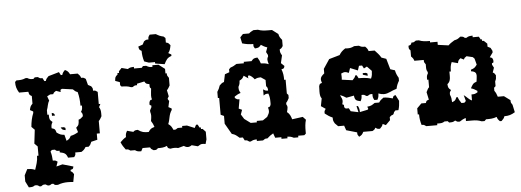

<svg xmlns="http://www.w3.org/2000/svg" viewBox="-54 -869 3207 1181"><g transform="rotate(-5 1550.0 -278.5)"><path d="M260 -335 270 -325ZM260 -287V-269H279C274 -284 275 -282 260 -287ZM307 -193C316 -177 317 -178 336 -174C336 -192 338 -187 326 -193ZM326 -410C326 -428 324 -423 336 -429L402 -420C413 -409 417 -405 430 -401C438 -372 440 -346 440 -316H449C449 -297 449 -291 440 -278C449 -264 449 -267 449 -250C438 -239 434 -235 421 -231C420 -206 420 -198 402 -183L411 -155C394 -145 383 -140 364 -136C355 -119 353 -117 336 -108L326 -146C303 -148 298 -151 279 -164C272 -186 273 -186 251 -193C251 -211 251 -215 260 -231C241 -246 241 -253 241 -278H232V-306C240 -325 240 -348 251 -363L241 -391L260 -401H279C285 -412 283 -410 298 -420ZM364 -543C353 -532 349 -527 345 -514H336L326 -533L260 -514C249 -503 245 -499 241 -486H232L222 -505C205 -505 208 -505 194 -514H175L166 -505C147 -505 144 -505 128 -514H118C98 -505 83 -505 61 -505L52 -496C52 -468 57 -452 71 -429H128C132 -410 131 -410 147 -401V-354C134 -341 132 -335 128 -316L147 -306V-297C136 -271 130 -240 128 -212L147 -193L137 -108L156 -89V-32H147C147 1 137 25 128 53C109 45 99 45 80 44L61 81V119L80 157C99 157 105 157 118 148C135 148 133 148 147 157H156C170 148 167 148 184 148C192 154 197 156 203 156C209 156 214 154 222 148H232C240 157 243 157 254 157H260C280 149 301 146 322 146C333 146 344 147 355 148L364 100C354 85 356 87 345 81V72C361 68 360 69 364 53L298 34L260 44L270 15C256 6 258 6 241 6C240 -15 238 -31 232 -51L241 -60H260C268 -51 271 -51 282 -51H288V-41C316 -35 327 -31 336 -4H374C383 -18 383 -15 383 -32H421C435 -41 440 -45 449 -60H468L478 -70L487 -89L525 -98V-136H544V-212C553 -221 556 -228 563 -240V-258C563 -273 561 -285 553 -297L563 -316H553V-391C539 -400 542 -401 525 -401C525 -418 525 -415 516 -429L497 -439L487 -477C473 -486 476 -486 459 -486C455 -499 451 -503 440 -514H393C384 -531 381 -534 364 -543Z M902 -714C893 -700 892 -702 892 -685C875 -685 878 -685 864 -676L854 -657L826 -647C830 -628 828 -628 844 -619C844 -595 847 -576 854 -553L882 -543H920V-534L978 -525C991 -550 997 -563 1024 -572V-581L1006 -591C1018 -605 1020 -618 1024 -638C1012 -652 1014 -653 997 -657V-685L986 -695C966 -699 957 -704 940 -714ZM712 -525 694 -506V-496H684V-487C668 -474 668 -471 666 -449L694 -439V-420L702 -411C724 -411 740 -410 760 -402H770C784 -411 781 -411 798 -411V-420L844 -430C853 -414 855 -415 874 -411V-404C874 -393 873 -391 882 -383C881 -367 878 -354 878 -341C878 -333 878 -325 882 -316C867 -311 869 -312 864 -297C864 -278 862 -285 874 -279V-269L864 -250V-241C867 -231 868 -223 868 -216C868 -206 866 -197 864 -184C873 -170 877 -162 882 -146C860 -139 857 -137 844 -118C815 -118 802 -120 778 -137C762 -136 759 -136 750 -127L712 -137C703 -121 702 -117 702 -99C686 -90 680 -83 666 -70C674 -51 681 -40 694 -23C711 -23 708 -23 722 -14H750C763 -5 769 -4 788 -4L798 -23H844C850 -12 849 -13 864 -4H870C881 -4 883 -5 892 -14C914 -14 928 -14 948 -23C953 -8 953 -9 968 -4C978 -6 986 -7 994 -7C1001 -7 1007 -6 1016 -4L1052 -14C1060 -8 1068 -5 1076 -5C1084 -5 1092 -8 1100 -14L1138 -4C1152 -13 1157 -16 1166 -16C1171 -16 1177 -16 1186 -14L1194 -42V-89L1176 -108H1166V-118H1158L1148 -137H1138L1128 -118L1082 -137H1052V-127H1024C1010 -118 1014 -118 997 -118C988 -137 985 -144 968 -156C981 -186 977 -213 997 -241V-250L978 -260L986 -297C980 -306 978 -309 978 -311C978 -313 980 -317 986 -326L978 -364C987 -373 990 -380 997 -392V-439C988 -453 986 -451 986 -468H978V-496L940 -525H902V-515C883 -515 880 -516 864 -525H844L836 -515H788V-525C769 -524 763 -524 750 -515Z M1512 -157 1522 -147ZM1456 -412 1484 -393C1483 -396 1482 -399 1482 -401C1482 -408 1484 -411 1488 -411C1497 -411 1515 -395 1522 -384C1538 -392 1541 -392 1560 -393L1588 -374V-336C1597 -326 1597 -324 1598 -308C1581 -308 1582 -309 1568 -318C1567 -311 1568 -305 1568 -299C1568 -293 1567 -287 1568 -280C1582 -289 1581 -289 1598 -289C1605 -270 1606 -255 1606 -236V-223C1601 -208 1603 -209 1588 -204C1591 -195 1592 -188 1592 -182C1592 -171 1587 -162 1578 -147L1550 -128H1512V-119H1474L1436 -147L1418 -176L1428 -204L1408 -213L1418 -270C1401 -270 1404 -271 1390 -280V-289C1404 -298 1412 -303 1428 -308C1419 -324 1418 -327 1418 -346C1426 -362 1427 -365 1428 -384C1445 -393 1447 -395 1456 -412ZM1540 -686C1528 -679 1521 -677 1512 -668H1474L1456 -649L1464 -611C1487 -604 1508 -601 1532 -601C1532 -584 1531 -587 1540 -573C1562 -575 1565 -576 1578 -592C1592 -583 1600 -578 1616 -573L1606 -545L1616 -526V-516C1611 -509 1610 -503 1610 -497C1610 -489 1613 -481 1616 -469C1597 -477 1587 -477 1568 -478C1563 -494 1559 -502 1550 -516C1528 -514 1525 -513 1512 -497H1464V-488H1418C1404 -479 1396 -474 1380 -469L1370 -459V-441L1342 -431L1332 -384C1319 -380 1315 -376 1304 -365C1299 -349 1295 -341 1286 -327V-289H1294V-185L1314 -176V-128L1352 -62C1374 -56 1379 -50 1398 -34H1418L1428 -15C1445 -15 1442 -14 1456 -5H1464C1480 -13 1483 -14 1502 -15V-5H1540C1554 -14 1551 -15 1568 -15C1582 -28 1590 -34 1606 -43L1616 -15H1654V-5H1691V-15C1709 -14 1714 -13 1730 -5H1758V-15H1796L1806 -24V-40C1806 -64 1807 -85 1814 -109L1796 -128L1730 -119C1723 -141 1719 -152 1702 -166C1705 -178 1708 -187 1708 -195C1708 -201 1707 -206 1702 -213V-223C1711 -232 1713 -239 1720 -251V-270L1711 -280V-365H1702C1702 -390 1700 -408 1691 -431C1707 -435 1707 -434 1711 -450L1691 -469L1702 -516C1693 -532 1691 -535 1691 -554C1702 -560 1701 -558 1711 -573V-611C1699 -626 1695 -630 1691 -649L1654 -677H1630C1609 -677 1588 -678 1568 -686Z M2187 -364V-354L2216 -345C2216 -363 2218 -358 2206 -364ZM2168 -411H2187L2197 -392L2216 -402L2244 -373C2243 -353 2243 -344 2235 -326C2209 -334 2186 -335 2159 -335L2149 -354H2140C2136 -341 2132 -337 2121 -326L2055 -335C2056 -342 2056 -347 2056 -353C2056 -359 2056 -365 2055 -373C2067 -378 2072 -380 2078 -380C2084 -380 2090 -378 2102 -373L2112 -402L2159 -383ZM2149 -534C2133 -526 2123 -524 2109 -524C2104 -524 2099 -524 2093 -525C2074 -512 2066 -505 2055 -487L1989 -468L1951 -411V-383C1935 -370 1927 -361 1927 -348C1927 -342 1929 -335 1932 -326C1917 -321 1918 -322 1913 -307C1913 -296 1912 -285 1912 -274C1912 -258 1913 -242 1922 -231L1913 -184L1941 -165C1932 -151 1932 -154 1932 -137C1949 -124 1960 -116 1979 -108C1979 -89 1980 -87 1989 -71L2008 -52H2045L2055 -23L2121 -4C2121 13 2122 10 2131 24C2148 15 2150 13 2159 -4H2216C2231 -13 2229 -12 2235 -23C2249 -14 2246 -14 2263 -14C2274 -25 2278 -29 2282 -42L2301 -33L2329 -61V-80L2339 -89C2354 -94 2353 -93 2358 -108L2367 -118H2386C2392 -137 2394 -154 2395 -175L2376 -212C2361 -207 2363 -208 2358 -193C2338 -199 2322 -202 2301 -203C2287 -192 2281 -190 2272 -175H2244C2225 -162 2220 -158 2197 -156C2203 -137 2204 -144 2197 -137L2149 -127C2148 -145 2148 -149 2140 -165H2131L2140 -127L2093 -137L2083 -156H2064L2055 -165C2055 -183 2057 -178 2045 -184C2047 -192 2049 -199 2049 -204C2049 -216 2044 -224 2036 -241C2052 -236 2060 -231 2074 -222L2121 -231C2124 -203 2131 -199 2159 -193C2167 -209 2167 -212 2168 -231C2185 -231 2183 -231 2197 -222H2206C2220 -231 2218 -231 2235 -231C2235 -212 2235 -209 2244 -193H2263C2271 -209 2271 -212 2272 -231C2285 -226 2296 -224 2306 -224C2334 -224 2353 -241 2386 -250C2390 -269 2395 -281 2405 -298V-316C2395 -333 2390 -344 2386 -364L2358 -373L2339 -439L2310 -449C2299 -468 2287 -480 2272 -496H2235C2231 -509 2227 -514 2216 -525C2197 -525 2194 -525 2178 -534Z M2832 -412 2870 -403 2880 -393 2890 -355C2876 -336 2873 -334 2852 -327V-317C2878 -314 2884 -303 2884 -287C2884 -277 2881 -265 2880 -251C2857 -243 2854 -235 2842 -213C2858 -208 2866 -203 2880 -194V-185C2864 -176 2860 -175 2842 -175V-138C2822 -146 2812 -163 2794 -175L2804 -138L2794 -128H2776C2767 -142 2761 -150 2756 -166H2748C2739 -146 2738 -145 2719 -138C2718 -157 2718 -166 2710 -185C2710 -202 2710 -199 2719 -213C2703 -226 2702 -229 2700 -251C2717 -264 2719 -281 2719 -300V-327H2728C2728 -349 2729 -364 2738 -384L2776 -374C2780 -391 2780 -391 2794 -403L2814 -393C2820 -404 2817 -402 2832 -412ZM2786 -100 2794 -90ZM2530 -535C2516 -526 2519 -525 2502 -525C2497 -510 2497 -512 2482 -507V-500C2482 -489 2483 -486 2492 -478V-440C2503 -429 2506 -425 2510 -412H2568C2568 -395 2569 -398 2578 -384V-366C2578 -355 2579 -346 2586 -336V-327C2579 -316 2578 -310 2578 -298V-289H2586V-242C2576 -233 2575 -225 2568 -213L2578 -166C2563 -161 2563 -162 2558 -147H2530L2502 -119V-81H2510C2510 -57 2513 -38 2520 -15C2537 -15 2534 -14 2548 -5H2616V-15H2624C2639 -15 2650 -15 2662 -24H2682L2690 -15C2709 -15 2715 -15 2728 -24C2742 -15 2739 -15 2756 -15C2770 -24 2778 -29 2794 -34V-15H2832C2854 -15 2870 -13 2890 -5H2908L2918 -15C2943 -15 2962 -15 2984 -24C2988 -11 2991 -7 3002 4H3012C3023 -7 3028 -11 3032 -24C3059 -24 3075 -29 3098 -43L3088 -90C3079 -104 3078 -102 3078 -119L3040 -147H3002C2997 -163 2993 -173 2984 -185V-204L2994 -213V-242C3002 -258 3001 -261 3002 -280C2992 -295 2995 -292 2984 -298L2994 -327L2984 -346V-355C2996 -361 2994 -355 2994 -374C2989 -389 2989 -388 2974 -393L2994 -421V-431L2984 -450L2966 -459V-478L2946 -497H2936V-507H2928L2918 -525H2880V-535C2861 -534 2855 -534 2842 -525H2832C2822 -534 2820 -534 2804 -535C2789 -523 2785 -520 2766 -516C2751 -506 2739 -500 2728 -488L2662 -497V-516H2616V-525H2614C2589 -525 2570 -526 2548 -535Z"/></g></svg>

Font: GNUTypewriter
Style: Standard
Weight: 400
Version: Version 001.000